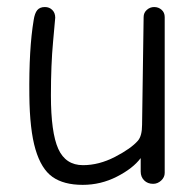

<svg xmlns="http://www.w3.org/2000/svg" viewBox="-20 -514 551 543"><path d="M213.9 8.8Q160.2 8.8 128.4 -13.7Q96.7 -36.1 80.3 -91.6Q64 -147 63 -244.1Q61.5 -375.5 75.2 -457Q78.1 -476.6 85.4 -485.4Q92.8 -494.1 106.9 -494.1Q119.6 -494.1 127.9 -485.8Q136.2 -477.5 136.2 -463.9Q136.2 -460.9 130.1 -396Q124 -331.1 124 -244.1Q124 -139.2 144.8 -93Q165.5 -46.9 214.8 -46.9Q259.8 -46.9 305.2 -70.3Q350.6 -93.8 370.1 -116.2Q381.8 -129.9 381.8 -161.1L386.2 -465.8Q386.2 -478 395.3 -486.1Q404.3 -494.1 416 -494.1Q428.2 -494.1 437 -486.3Q445.8 -478.5 445.8 -465.8V-24.9Q445.8 -12.7 435.8 -3.4Q425.8 5.9 413.1 5.9Q397.5 5.9 387.7 -3.9Q377.9 -13.7 377.9 -28.8V-66.9Q356 -37.6 310.5 -14.4Q265.1 8.8 213.9 8.8Z"/></svg>

Font: Comic Neue
Style: Regular
Weight: 400
Designer: Craig Rozynski
Foundry: Craig Rozynski
Version: Version 2.003;hotconv 1.0.109;makeotfexe 2.5.65596